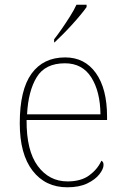

<svg xmlns="http://www.w3.org/2000/svg" viewBox="-20 -786 529 816"><path d="M266 10Q173 10 118.5 -60.5Q64 -131 64 -262Q64 -404 114 -473Q164 -542 257 -542Q340 -542 387.5 -475.5Q435 -409 435 -290V-276H93Q92 -146 140.5 -80.5Q189 -15 267 -15Q324 -15 359 -40.5Q394 -66 411 -103Q416 -100 418 -96Q420 -92 420 -85Q420 -68 402.5 -45.5Q385 -23 351 -6.5Q317 10 266 10ZM407 -300Q406 -397 368 -457Q330 -517 256 -517Q172 -517 136 -458Q100 -399 95 -300ZM210 -619Q225 -638 243 -664Q261 -690 278 -717Q295 -744 305 -766H348V-756Q339 -743 322.5 -723Q306 -703 286 -681Q266 -659 246.5 -639.5Q227 -620 212 -606H210Z"/></svg>

Font: Noto Serif Thai Thin
Style: Regular
Weight: 250
Version: Version 2.001